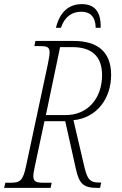

<svg xmlns="http://www.w3.org/2000/svg" viewBox="-40 -913 592 933"><path d="M232 -778H256C275 -834 312 -856 355 -856C398 -856 424 -832 425 -778H449C452 -856 419 -893 358 -893C295 -893 250 -855 232 -778ZM-20 0H206L211 -25H171C137 -25 122 -30 122 -57C122 -69 125 -85 130 -108L176 -324H277L329 -91C345 -20 365 0 433 0H446L452 -26H440C398 -26 385 -41 371 -98L317 -329C430 -340 500 -434 500 -549C500 -664 431 -714 318 -714H132L127 -689H150C190 -689 201 -685 201 -657C201 -645 197 -625 192 -599L87 -108C72 -35 58 -25 11 -25H-14ZM281 -354H183L252 -684H312C403 -684 456 -642 456 -548C456 -433 384 -354 281 -354Z"/></svg>

Font: Noto Serif Condensed ExtraLight
Style: Italic
Weight: 200
Width: 3
Italic angle: -12°
Designer: Monotype Design Team
Foundry: Monotype Imaging Inc.
Version: Version 2.013